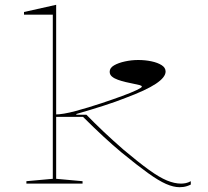

<svg xmlns="http://www.w3.org/2000/svg" viewBox="-20 -765 865 800"><path d="M214 -20 324 -10V0H90V-10L200 -20V-704H80V-715L214 -745ZM209 -278V-288Q242 -288 295.5 -302.5Q349 -317 403 -335Q451 -351 489 -365Q527 -379 549 -389.5Q571 -400 571 -404Q571 -408 561.5 -410.5Q552 -413 536.5 -416Q521 -419 504 -423Q487 -427 471.5 -432.5Q456 -438 446.5 -446Q437 -454 437 -466Q437 -482 455 -492.5Q473 -503 500.5 -509Q528 -515 556 -515Q585 -515 611 -509.5Q637 -504 653.5 -493.5Q670 -483 670 -467Q670 -443 629.5 -416Q589 -389 503 -357Q463 -341 411.5 -324.5Q360 -308 298 -290V-287H340Q372 -254 410.5 -217.5Q449 -181 495 -141Q558 -88 601 -57Q644 -26 675.5 -13Q707 0 734 0Q744 0 754 -2Q764 -4 775 -10V4Q767 8 759 10.5Q751 13 743.5 14Q736 15 728 15Q703 15 672 1.5Q641 -12 596.5 -44Q552 -76 486 -130Q450 -160 410 -197Q370 -234 326 -278Z"/></svg>

Font: Kalnia Expanded Thin
Style: Regular
Weight: 250
Width: 7
Designer: Frida Medrano
Foundry: Frida Medrano
Version: Version 1.105